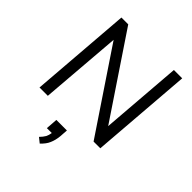

<svg xmlns="http://www.w3.org/2000/svg" viewBox="-263 -861 1273 1273"><g transform="rotate(45 373.0 -225.0)"><path d="M617 -712H695L639 0H576L193 -571L147 0H69L125 -712H189L572 -141ZM399 73 395 131Q391 172 377 203Q365 232 333 262L298 234Q317 215 328 196Q337 178 340 156H294L300 73Z"/></g></svg>

Font: PRinguin Sans
Style: Italic
Weight: 400
Designer: Vernon Adams
Foundry: Vernon Adams
Version: ""